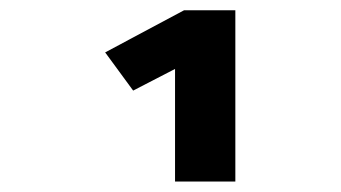

<svg xmlns="http://www.w3.org/2000/svg" viewBox="-20 -672 655 369"><path d="M316.4 -323.1V-539.5L235.9 -497.9L182.1 -571.3L333.8 -652.3H432.3V-323.1Z"/></svg>

Font: Fira Code
Style: Bold
Weight: 700
Monospace: yes
Designer: Carrois Corporate, Edenspiekermann AG, Nikita Prokopov
Foundry: Carrois Corporate, Edenspiekermann AG, Nikita Prokopov
Version: Version 6.000; ttfautohint (v1.8.2) -l 8 -r 50 -G 200 -x 14 